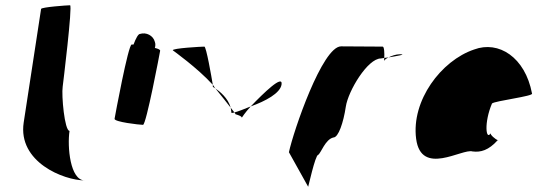

<svg xmlns="http://www.w3.org/2000/svg" viewBox="-20 -723 2040 729"><path d="M70 -258C47 -108 222 -38 302 -38C246 -38 235 -167 244 -226C225 -227 213 -361 218 -394C219 -401 256 -703 246 -703C236 -703 137 -696 136 -689Z M415 -272C413 -260 510 -249 523 -249C535 -249 586 -518 588 -530C589 -534 581 -538 568 -541C570 -548 571 -556 568 -564C562 -588 535 -602 511 -594C505 -594 496 -578 487 -554H480C467 -554 417 -284 415 -272Z M636 -532C636 -532 730 -465 788 -401C783 -432 763 -546 756 -546C746 -546 634 -540 636 -532ZM788 -401C789 -397 788 -394 788 -393C788 -393 793 -391 798 -387C794 -391 792 -397 788 -401ZM798 -387C821 -359 842 -332 856 -314C846 -351 814 -376 798 -387ZM856 -314C857 -308 858 -301 859 -294C862 -294 866 -295 870 -296C867 -300 862 -306 856 -314ZM870 -296C872 -292 875 -290 874 -290C868 -290 899 -284 898 -276C898 -276 910 -295 932 -319C905 -308 885 -300 870 -296ZM932 -319C988 -339 1044 -369 1049 -402C1055 -442 981 -370 932 -319Z M1077 -145 1150 -14C1149 -6 1177 -135 1188 -135C1199 -142 1215 -194 1246 -201C1265 -201 1284 -258 1293 -318C1302 -378 1376 -501 1426 -501C1426 -501 1431 -502 1439 -503C1440 -520 1439 -546 1433 -546C1433 -546 1328 -547 1275 -547C1204 -547 1094 -225 1077 -145ZM1439 -503C1439 -498 1438 -494 1438 -491C1438 -494 1445 -500 1455 -505C1449 -504 1444 -504 1439 -503ZM1455 -505C1486 -510 1526 -517 1499 -517C1483 -517 1467 -511 1455 -505Z M1560 -196C1579 -52 1735 -160 1774 -148C1805 -144 1835 -152 1870 -191C1862 -193 1840 -212 1843 -217C1825 -188 1817 -257 1848 -330C1858 -340 2008 -358 2000 -368C1974 -506 1873 -570 1780 -535C1655 -493 1541 -341 1560 -196ZM1843 -217V-218ZM1871 -192 1870 -191C1872 -191 1872 -191 1871 -190Z"/></svg>

Font: Ampere
Style: SCSuCndIta
Weight: 400
Version: Version 1